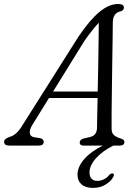

<svg xmlns="http://www.w3.org/2000/svg" viewBox="-48 -728 695 960"><path d="M114.5 -105Q98.5 -79 101 -62.5Q103.5 -46 120.5 -42.5L153 -37Q170.5 -32.5 170.5 -19Q170.5 0 145 0H0Q-27.5 0 -27.5 -19Q-27.5 -34 0 -43.5Q35 -51.5 66 -104.5L344.5 -545Q401 -628.5 449 -668.2Q497 -708 542.5 -708Q571.5 -708 571.5 -690Q571.5 -675.5 553.5 -671Q516.5 -662.5 516 -615.5Q516 -583 515 -528.2Q514 -473.5 513.2 -409Q512.5 -344.5 511.5 -280.8Q510.5 -217 510 -165Q509.5 -113 510 -84.5Q510 -62.5 522 -52.2Q534 -42 558.5 -34.5Q574 -30 574 -18Q574 0 549.5 0H518.5Q465 26.5 432.2 62.8Q399.5 99 399.5 135Q399.5 155.5 410.2 166Q421 176.5 438.5 176.5Q454 176.5 470.2 169.2Q486.5 162 498 147Q507.5 138 515 139Q519 140 521 144Q523 148 518.5 156Q509 176.5 481.2 194Q453.5 211.5 417 211.5Q379.5 211.5 359.5 193.8Q339.5 176 339.5 145.5Q339.5 106.5 372.8 68Q406 29.5 466 0H369.5Q350.5 0 350.5 -16Q350.5 -28.5 368 -35L404.5 -43.5Q435.5 -51.5 437 -87.5Q437.5 -111 438.2 -150.5Q439 -190 440 -238H197ZM374 -523.5 217.5 -270.5H440.5Q442 -330.5 443 -394.2Q444 -458 444.8 -515.5Q445.5 -573 446 -614Q432.5 -600.5 414.5 -578Q396.5 -555.5 374 -523.5Z"/></svg>

Font: Fraunces 9pt Soft Light
Style: Italic
Weight: 300
Italic angle: -16°
Version: Version 1.000;[0bf87f6ff]